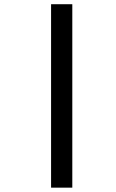

<svg xmlns="http://www.w3.org/2000/svg" viewBox="-20 -720 543 901"><path d="M219.7 160.6V-700.2H319.3V160.6Z"/></svg>

Font: Elstob
Style: Bold Italic
Weight: 700
Italic angle: -20°
Designer: Peter S. Baker
Version: Version 1.015